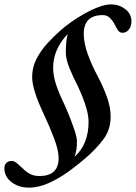

<svg xmlns="http://www.w3.org/2000/svg" viewBox="-33 -724 621 878"><path d="M98 134Q54 134 20.5 109.5Q-13 85 -13 44Q-13 30 -4 21Q5 12 21 12Q33 12 47 24.5Q61 37 74 49Q89 64 106.5 72.5Q124 81 147 81Q235 81 235 -1Q235 -37 214.5 -91Q194 -145 165 -207Q114 -315 114 -372Q114 -416 133.5 -454Q153 -492 183 -525Q213 -558 244 -585Q263 -602 291.5 -622.5Q320 -643 353 -661.5Q386 -680 418 -692Q450 -704 476 -704Q511 -704 539.5 -682.5Q568 -661 568 -627Q568 -603 556 -588.5Q544 -574 527 -574Q514 -574 505.5 -587Q497 -600 490 -615Q482 -630 469 -642.5Q456 -655 437 -655Q350 -655 350 -569Q350 -528 368 -477.5Q386 -427 412 -379Q439 -328 456 -280.5Q473 -233 473 -190Q473 -131 439.5 -86.5Q406 -42 357 0Q325 28 282.5 59Q240 90 192.5 112Q145 134 98 134ZM308 -8H309Q372 -65 372 -167Q372 -191 364 -221.5Q356 -252 344 -281.5Q332 -311 321 -334Q303 -368 285.5 -410.5Q268 -453 268 -483Q268 -509 270 -530.5Q272 -552 276 -565L274 -566Q210 -496 210 -415Q210 -385 219 -352Q228 -319 249 -273Q263 -244 279 -205.5Q295 -167 307 -131Q319 -95 319 -76Q319 -36 308 -8Z"/></svg>

Font: Junicode SmExp
Style: Bold Italic
Weight: 700
Width: 6
Italic angle: -11°
Designer: Peter S. Baker
Version: Version 2.205; ttfautohint (v1.8.4)